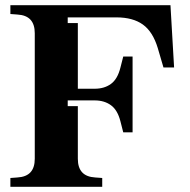

<svg xmlns="http://www.w3.org/2000/svg" viewBox="-20 -720 733 740"><path d="M280 -108Q280 -74 296.5 -56Q313 -38 347 -36L374 -34V0H20V-34L47 -36Q81 -38 97.5 -56Q114 -74 114 -108V-592Q114 -626 97.5 -644Q81 -662 47 -664L20 -666V-700H637L651 -460H610L588 -535Q569 -598 530.5 -625.5Q492 -653 429 -653H241V-631H280V-378H345Q382 -378 407.5 -396.5Q433 -415 444 -459L455 -502H491V-210H455L444 -253Q433 -296 407.5 -314.5Q382 -333 345 -333H241V-311H280Z"/></svg>

Font: Redaction
Style: Bold
Weight: 700
Designer: Jeremy Mickel / Forest Young
Foundry: MCKL
Version: Version 2.001; Redaction Bold